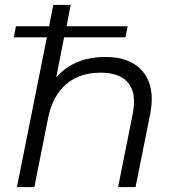

<svg xmlns="http://www.w3.org/2000/svg" viewBox="-20 -762 707 782"><path d="M598 -359Q598 -331 592 -299L532 0H461L521 -300Q526 -328 526 -348Q526 -405 491.5 -435.5Q457 -466 390 -466Q305 -466 250 -419.5Q195 -373 176 -282L120 0H49L171 -610H36L45 -655H180L197 -742H268L251 -655H500L491 -610H241L209 -447Q282 -530 410 -530Q499 -530 548.5 -484.5Q598 -439 598 -359Z"/></svg>

Font: Montserrat Alternates
Style: Italic
Weight: 400
Italic angle: -11.3°
Designer: Julieta Ulanovsky
Foundry: Julieta Ulanovsky
Version: Version 7.200